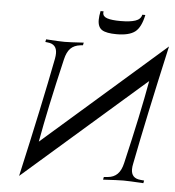

<svg xmlns="http://www.w3.org/2000/svg" viewBox="-61 -967 953 1043"><g transform="rotate(5 416.0 -445.5)"><path d="M741.2 -555.7 82 19.5Q171.9 -379.4 220.7 -632.3Q223.6 -648.4 223.6 -661.6Q223.6 -711.4 173.8 -716.3L160.6 -717.8L163.6 -732.4Q237.3 -727.5 265.1 -727.5Q293.5 -727.5 368.7 -732.4L365.7 -717.8L351.6 -716.3Q317.9 -712.4 298.3 -692.6Q278.8 -672.9 269.5 -632.3Q204.6 -356.4 172.4 -175.3L832 -752Q742.7 -354.5 693.4 -100.1Q689.9 -84.5 689.9 -70.3Q689.9 -21 740.2 -16.6L760.7 -14.6L757.8 0Q676.8 -4.9 648.9 -4.9Q620.6 -4.9 538.1 0L541 -14.6L562.5 -16.6Q595.2 -19.5 615.2 -39.6Q635.3 -59.6 644.5 -100.1Q708.5 -372.1 741.2 -555.7ZM557.6 -866.7Q609.9 -866.7 638.4 -876.5Q667 -886.2 672.4 -911.1H689Q674.8 -842.8 642.6 -818.1Q610.4 -793.5 542 -793.5Q486.8 -793.5 462.9 -808.3Q439 -823.2 439 -862.8Q439 -883.3 444.8 -911.1H461.4Q460.4 -905.3 460.4 -903.3Q460.4 -882.8 484.9 -874.8Q509.3 -866.7 557.6 -866.7Z"/></g></svg>

Font: Flanker
Style: Italic
Weight: 400
Italic angle: -12°
Designer: Flanker
Version: Version 2.027